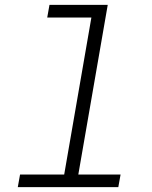

<svg xmlns="http://www.w3.org/2000/svg" viewBox="-20 -770 627 790"><path d="M183.6 -750H423.3L302.2 -51.8H476.1L466.8 0H53.2L62.5 -51.8H244.1L356 -697.8H174.3Z"/></svg>

Font: TypoPRO Roboto Mono
Style: Italic
Weight: 300
Designer: Google
Version: Version 2.000986; 2015; ttfautohint (v1.3)